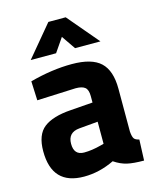

<svg xmlns="http://www.w3.org/2000/svg" viewBox="-112 -809 735 899"><g transform="rotate(-15 255.5 -359.5)"><path d="M445 -344V-136Q447 -112 453 -102.5Q459 -93 478 -89L474 12Q423 12 392.5 5Q362 -2 331 -23Q259 12 184 12Q29 12 29 -152Q29 -232 72 -265.5Q115 -299 204 -305L311 -313V-344Q311 -375 297 -386.5Q283 -398 252 -398L64 -390L60 -483Q167 -512 263.5 -512Q360 -512 402.5 -472Q445 -432 445 -344ZM220 -212Q164 -207 164 -152Q164 -97 213 -97Q251 -97 296 -109L311 -113V-220ZM83 -580 209 -731H293L421 -580H298L252 -647L206 -580Z"/></g></svg>

Font: Titillium Web[RUS by Daymarius]
Style: Bold
Weight: 700
Designer: Cyrillization by Daymarius
Foundry: Cyrillization by Daymarius
Version: Version 1.002 September 11, 2018